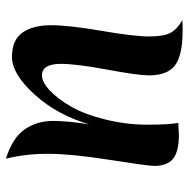

<svg xmlns="http://www.w3.org/2000/svg" viewBox="-14 -624 653 666"><g transform="rotate(-90 313.0 -291.5)"><path d="M576 14Q563 15 539 15Q455 15 419.5 -11Q384 -37 384 -102Q384 -139 404 -246.5Q424 -354 424 -407Q424 -473 384 -473Q361 -473 332 -446Q303 -419 276 -372.5Q249 -326 231 -253Q213 -180 213 -107.5Q213 -35 219 0Q187 2 177 2Q120 2 95 -18Q70 -38 70 -84Q70 -104 91 -238Q112 -372 112 -451.5Q112 -531 95 -598Q168 -575 197 -532.5Q226 -490 226 -435.5Q226 -381 214 -309Q247 -421 318 -499Q389 -577 448 -577Q507 -577 532.5 -540.5Q558 -504 558 -441.5Q558 -379 538.5 -266Q519 -153 519 -101.5Q519 -50 532 -26.5Q545 -3 576 14Z"/></g></svg>

Font: Merienda One
Style: Regular
Weight: 400
Designer: Eduardo Rodriguez Tunni
Foundry: Eduardo Rodriguez Tunni
Version: Version 1.001